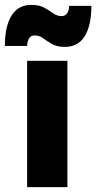

<svg xmlns="http://www.w3.org/2000/svg" viewBox="-53 -766 394 786"><path d="M58 0Q58 -128 58 -258.5Q58 -389 58 -517Q99 -517 141 -517Q183 -517 223 -517Q223 -389 223 -258.5Q223 -128 223 0Q183 0 141 0Q99 0 58 0ZM230 -742Q253 -742 276 -742Q299 -742 321 -742Q321 -699 313.5 -667.5Q306 -636 292 -615Q278 -594 258 -584Q238 -574 212 -574Q180 -574 159.5 -586Q139 -598 123.5 -609.5Q108 -621 89 -621Q74 -621 66.5 -609.5Q59 -598 58 -578Q36 -578 13 -578Q-10 -578 -33 -578Q-33 -621 -25.5 -652.5Q-18 -684 -4 -705Q10 -726 30 -736Q50 -746 75 -746Q108 -746 128.5 -734.5Q149 -723 165 -711.5Q181 -700 199 -700Q214 -700 222 -712Q230 -724 230 -742Z"/></svg>

Font: Tilt Warp
Style: Regular
Weight: 400
Designer: Andy Clymer
Foundry: Andy Clymer
Version: Version 1.000